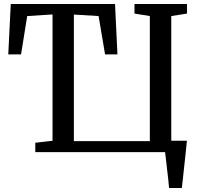

<svg xmlns="http://www.w3.org/2000/svg" viewBox="-20 -763 1006 963"><path d="M828 180Q826.5 159.5 823.8 135.8Q821 112 818.2 87.8Q815.5 63.5 812.8 40.8Q810 18 808 0H157V-47L243.5 -57V-690.5L116.5 -682.5L85.5 -490H21.5L34 -743H557L569 -490H507L474.5 -682.5L350.5 -690V-55H731.5V-682.5L654.5 -695V-743H918V-695L839 -682.5V-57H917.5Q915.5 -37 913 -13.2Q910.5 10.5 907.8 36.2Q905 62 902.2 87.5Q899.5 113 897 136.8Q894.5 160.5 892 180Z"/></svg>

Font: Merriweather 28pt
Style: Regular
Weight: 400
Version: Version 2.100